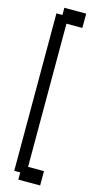

<svg xmlns="http://www.w3.org/2000/svg" viewBox="-156 -979 580 1132"><g transform="rotate(15 134.5 -413.5)"><path d="M219.2 -851.1H122.1V22.9H219.2V110.4H85.9V66.4H49.3V-894.5H85.9V-938.5H219.2Z"/></g></svg>

Font: Gap Sans
Style: Regular
Weight: 400
Designer: Alexandre Liziard and Étienne Ozeray
Foundry: Interstices.io
Version: Version 1.6.1 - December 3. 2014